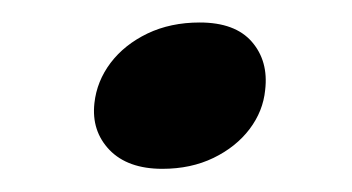

<svg xmlns="http://www.w3.org/2000/svg" viewBox="-20 -337 310 169"><path d="M122.9 -188.4Q92.5 -188.4 76.4 -205Q60.4 -221.7 63.1 -246.2Q65.2 -265.5 77.3 -281.6Q89.5 -297.7 109.8 -307.5Q130.1 -317.2 155.8 -317.2Q187 -317.2 201.7 -300.2Q216.4 -283.2 213.4 -257.8Q211.6 -239.2 199.7 -223.4Q187.7 -207.6 167.9 -198Q148.1 -188.4 122.9 -188.4Z"/></svg>

Font: Fraunces Wonky
Style: Italic
Weight: 900
Italic angle: -16°
Version: Version 1.000;[b76b70a41]